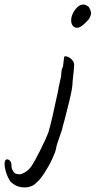

<svg xmlns="http://www.w3.org/2000/svg" viewBox="-100 -599 416 835"><path d="M174 -310 179 -352Q183 -356 193.5 -352.5Q204 -349 213 -339Q222 -329 222.5 -319Q223 -309 216 -247Q216 -217 200.5 -155.5Q185 -94 181.5 -80Q178 -66 175 -56.5Q172 -47 171.5 -42Q171 -37 158.5 -2.5Q146 32 144 46Q142 60 127.5 91.5Q113 123 93 153.5Q73 184 60 194Q39 217 4 216Q-31 215 -55 190Q-67 172 -74 149Q-81 126 -80 110Q-79 94 -69 94Q-62 94 -56 101Q-50 108 -50 121.5Q-50 135 -42.5 146.5Q-35 158 -23 158Q-12 162 6.5 151.5Q25 141 37 123.5Q49 106 74 56.5Q99 7 111 -25Q125 -72 152 -201Q155 -222 161 -245.5Q167 -269 167 -282.5Q167 -296 174 -310ZM286 -515Q261 -487 246 -480.5Q231 -474 218 -485Q207 -498 210 -519Q213 -540 230 -561Q257 -593 286 -569Q296 -552 296 -541.5Q296 -531 286 -515Z"/></svg>

Font: Caveat
Style: Regular
Weight: 400
Designer: Pablo Impallari
Foundry: Creative Lab NY
Version: Version 1.096; ttfautohint (v1.3)